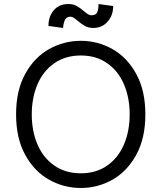

<svg xmlns="http://www.w3.org/2000/svg" viewBox="-20 -919 803 955"><path d="M60 -350Q60 -469 105.5 -551.5Q151 -634 224.5 -675Q298 -716 382 -716Q466 -716 539 -675Q612 -634 657.5 -551.5Q703 -469 703 -350Q703 -231 657.5 -148.5Q612 -66 539 -25Q466 16 382 16Q298 16 224.5 -25Q151 -66 105.5 -148.5Q60 -231 60 -350ZM625 -350Q625 -432 597 -498.5Q569 -565 514 -604Q459 -643 382 -643Q305 -643 249.5 -604Q194 -565 166 -498.5Q138 -432 138 -350Q138 -268 166 -201.5Q194 -135 249.5 -96Q305 -57 382 -57Q459 -57 514 -96Q569 -135 597 -201.5Q625 -268 625 -350ZM320 -899Q343 -899 360 -890Q377 -881 397 -864Q410 -853 418 -848Q426 -843 434 -843Q458 -843 464 -859.5Q470 -876 470 -896Q470 -898 470 -899L543 -889Q543 -843 515.5 -811.5Q488 -780 444 -780Q421 -780 404 -789Q387 -798 367 -815Q354 -826 346 -831Q338 -836 330 -836Q309 -836 301.5 -816.5Q294 -797 294 -780L221 -790Q221 -837 247.5 -868Q274 -899 320 -899Z"/></svg>

Font: Uncut Sans VF
Style: Regular
Weight: 400
Designer: Kasper Nordkvist
Foundry: Uncut Type
Version: Version 1.100;FEAKit 1.0